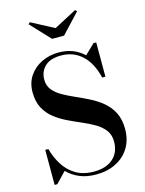

<svg xmlns="http://www.w3.org/2000/svg" viewBox="-143 -1066 877 1165"><g transform="rotate(-15 295.0 -483.5)"><path d="M304.5 -907.5 446.5 -982.5 457 -972.5 342 -850H267L152 -972.5L162.5 -982.5ZM69.5 10H52.5V-210H72Q86.5 -156 115.5 -109.2Q144.5 -62.5 191.2 -34.2Q238 -6 305.5 -6Q381 -6 425 -44.5Q469 -83 469 -151.5Q469 -193.5 447.2 -222.5Q425.5 -251.5 389.8 -272.5Q354 -293.5 311.2 -311.8Q268.5 -330 226 -350.5Q183.5 -371 147.8 -399Q112 -427 90.2 -467.8Q68.5 -508.5 68.5 -567.5Q68.5 -626.5 98 -669.8Q127.5 -713 176.2 -736.5Q225 -760 283 -760Q378 -760 441 -700L503 -760H520V-544.5H500Q477.5 -639 423.8 -688.8Q370 -738.5 292 -738.5Q226 -738.5 191.5 -706.5Q157 -674.5 157 -622.5Q157 -584.5 178.5 -558Q200 -531.5 235.5 -511.5Q271 -491.5 313.2 -473Q355.5 -454.5 397.8 -433Q440 -411.5 475.2 -382Q510.5 -352.5 532 -310Q553.5 -267.5 553.5 -207.5Q553.5 -140 523 -90Q492.5 -40 438.2 -12.8Q384 14.5 313.5 14.5Q254.5 14.5 209.8 -4.5Q165 -23.5 133 -56.5Z"/></g></svg>

Font: Bodoni* 11pt Medium
Style: Regular
Weight: 500
Version: Version 2.3